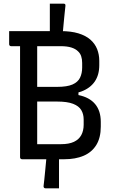

<svg xmlns="http://www.w3.org/2000/svg" viewBox="-20 -870 640 1049"><path d="M337.4 -837Q335.5 -819.2 332.9 -794.7Q330.3 -770.1 327.9 -743.4Q325.6 -716.7 323.3 -693.2Q321 -669.7 319.7 -652.9H252.3Q252.3 -658 252.3 -670.7Q252.3 -683.3 252.3 -697.8Q252.3 -712.4 252.3 -724.6Q252.3 -736.9 252.3 -742.5Q252.3 -748 252.3 -763.5Q252.3 -778.9 252.3 -797.8Q252.3 -816.7 252.3 -831.6Q252.3 -846.6 252.3 -850Q257.1 -850 265 -850Q272.9 -850 282.2 -850Q291.6 -850 300.6 -850Q309.5 -850 316.7 -850Q323.8 -850 327.4 -850Q333.2 -850 335.8 -847Q338.4 -844 337.4 -837ZM218.2 144.9Q219.6 133.5 222.2 110.1Q224.7 86.7 227.3 58.4Q229.8 30.2 232.5 3.7Q235.3 -22.7 237.5 -40.4H302.4Q302.4 -35.2 302.4 -19.7Q302.4 -4.2 302.4 14.3Q302.4 32.8 302.4 48.2Q302.4 63.6 302.4 67.6Q302.4 71.6 302.4 84.9Q302.4 98.1 302.4 114Q302.4 129.9 302.4 142.6Q302.4 155.4 302.4 158.8Q298.3 158.8 290.9 158.8Q283.5 158.8 274.2 158.8Q264.9 158.8 255.9 158.8Q246.8 158.8 239.4 158.8Q232 158.8 228.2 158.8Q223.4 158.8 220.3 155.4Q217.2 151.9 218.2 144.9ZM332.3 0Q303.5 0 266.7 0Q229.9 0 194.3 0Q158.6 0 132.8 0Q107 0 100.6 0Q95.6 0 92.6 -3Q89.6 -6 89.6 -11Q89.6 -94.3 89.6 -173.2Q89.6 -252.1 89.6 -329.3Q89.6 -406.5 89.6 -485.4Q89.6 -564.3 89.6 -647.6H189.6L183.2 -631.3Q183.2 -589.6 183.2 -554Q183.2 -518.4 183.2 -478.3Q183.2 -428.9 183.2 -380.2Q183.2 -331.4 183.2 -282.8Q183.2 -234.1 183.2 -184.2Q183.2 -134.2 183.2 -82.3Q207.1 -82.3 227.9 -82.3Q248.6 -82.3 269.3 -82.3Q290.1 -82.3 313.4 -82.3Q356.6 -82.3 383.8 -95Q411 -107.8 424 -131.7Q437.1 -155.7 437.1 -188.7V-217.2Q437.1 -246.7 424 -268.6Q411 -290.5 379.4 -302.8Q347.8 -315.2 291.2 -315.2H139.5L142 -375.4H408.6V-350.6Q468.7 -338.5 499.7 -301.4Q530.6 -264.3 530.6 -204.6V-178.4Q530.6 -117.4 506.1 -77.7Q481.6 -38.1 436.9 -19Q392.2 0 332.3 0ZM30 -700Q100.4 -700 170.8 -700Q241.2 -700 311.2 -700Q368.1 -700 408.3 -687.8Q448.6 -675.5 473.7 -653.5Q498.9 -631.4 510.7 -601.6Q522.4 -571.9 522.4 -537.8V-513.6Q522.4 -460.7 497.6 -424.4Q472.7 -388.2 424.3 -370Q375.8 -351.7 304.4 -351.7Q259.4 -351.7 223 -351.7Q186.5 -351.7 153.5 -351.7L142 -343L139.5 -395.4Q177.5 -395.4 215.7 -395.4Q253.9 -395.4 292 -395.4Q346.6 -395.4 376.1 -408.4Q405.7 -421.5 417.3 -445.5Q428.9 -469.6 428.9 -501V-526.1Q428.9 -546.6 423.6 -562.5Q418.4 -578.5 406.3 -589.6Q392.6 -603.3 369.4 -610.5Q346.3 -617.7 312.1 -617.7Q267.1 -617.7 222 -617.7Q176.8 -617.7 131.6 -617.7Q86.4 -617.7 41 -617.7Q36 -617.7 33 -620.7Q30 -623.7 30 -628.7Q30 -647.7 30 -664.4Q30 -681 30 -700Z"/></svg>

Font: Recursive Sans Linear Light
Style: Regular
Weight: 300
Version: Version 1.085